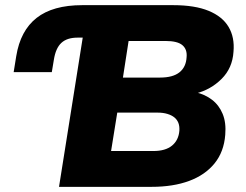

<svg xmlns="http://www.w3.org/2000/svg" viewBox="-20 -725 954 745"><path d="M209 0 301 -579H281Q240 -579 218 -558.5Q196 -538 189 -493L181 -445H33L43 -507Q59 -606 122 -655.5Q185 -705 299 -705H652Q736 -705 789.5 -683Q843 -661 867 -620.5Q891 -580 886 -524Q882 -461 840 -419Q798 -377 739 -362V-367Q775 -359 802.5 -338Q830 -317 844 -283Q858 -249 854 -202Q849 -136 812.5 -91Q776 -46 714 -23Q652 0 568 0ZM411 -139H575Q622 -139 647.5 -160Q673 -181 676 -218Q677 -236 672 -248.5Q667 -261 656.5 -269.5Q646 -278 629.5 -283Q613 -288 592 -288H435ZM457 -424H601Q651 -424 676.5 -444.5Q702 -465 704 -503Q707 -533 688 -549.5Q669 -566 622 -566H479Z"/></svg>

Font: Nunito Sans 9pt Black
Style: Italic
Weight: 900
Italic angle: -9°
Version: Version 3.101;gftools[0.9.27]